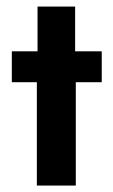

<svg xmlns="http://www.w3.org/2000/svg" viewBox="-20 -576 352 596"><path d="M94.4 0V-320.8H16.7V-416.7H96.5V-555.6H213.2V-416.7H295.8V-320.8H215.3V0Z"/></svg>

Font: Afacad Flux
Style: Regular
Weight: 400
Designer: Kristian Moeller
Foundry: Dicotype
Version: Version 1.100